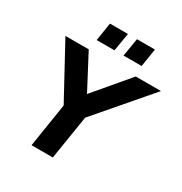

<svg xmlns="http://www.w3.org/2000/svg" viewBox="-206 -1063 1149 1213"><g transform="rotate(30 368.0 -456.5)"><path d="M199 0 256 -362 274 -273 39 -705H209L353 -432H321L552 -705H736L365 -273L412 -362L354 0ZM419 -781 441 -913H572L551 -781ZM223 -781 244 -913H375L353 -781Z"/></g></svg>

Font: Nunito Sans 12pt ExtraBold
Style: Italic
Weight: 800
Italic angle: -9°
Designer: Vernon Adams
Foundry: Vernon Adams
Version: Version 3.101;gftools[0.9.27]